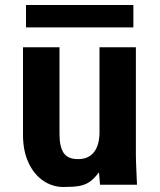

<svg xmlns="http://www.w3.org/2000/svg" viewBox="-20 -739 640 768"><path d="M72 -199.5V-550H218V-202.5Q218 -152.5 234.5 -127.5Q251 -102.5 292 -102.5Q334.5 -102.5 356.2 -130.8Q378 -159 378 -210.5V-550H523.5V-119Q523.5 -99 526 -45Q527 -28 528 0H380L376 -50Q357 -24.5 339 -12Q321 0.5 297.5 4.8Q274 9 233.5 9Q190 9 153 -16Q116 -41 94 -88.2Q72 -135.5 72 -199.5ZM84 -719H513.5V-629.5H84Z"/></svg>

Font: JuliaMono ExtraBold
Style: Regular
Weight: 800
Monospace: yes
Designer: cormullion
Foundry: corm
Version: Version 0.055; ttfautohint (v1.8.4)